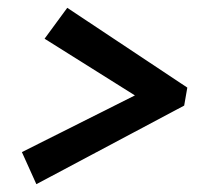

<svg xmlns="http://www.w3.org/2000/svg" viewBox="-20 -533 510 491"><path d="M94 -434 152 -513 459 -309 451 -263 73 -62 36 -144 325 -289Z"/></svg>

Font: Piazzolla Thin ExtraBold
Style: Italic
Weight: 800
Italic angle: -11.3°
Version: Version 2.005